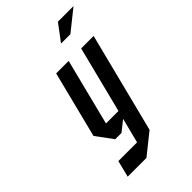

<svg xmlns="http://www.w3.org/2000/svg" viewBox="-227 -745 906 906"><g transform="rotate(-45 225.5 -292.0)"><path d="M335 -500H418.3L291.7 0L187.5 83.3H62.5L83.3 0H208.3L240 -125L187.5 -83.3H145.8L84.2 -166.7L168.3 -500H251.7L167.5 -166.7H250.8ZM284.2 -583.3 346.7 -666.7H450.8L346.7 -583.3Z"/></g></svg>

Font: Yulong
Style: Italic
Weight: 400
Italic angle: -14.25°
Designer: GGBotNet
Foundry: f0n7.com
Version: 1.00